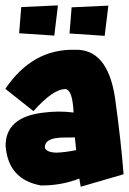

<svg xmlns="http://www.w3.org/2000/svg" viewBox="-21 -694 483 720"><path d="M258.3 -507.3Q381.8 -512.7 410.2 -328.1Q433.1 -163.1 442.4 -40.5L281.7 6.3L276.4 -24.4Q209 2 132.8 1.5Q9.3 -20.5 0 -147.5Q0 -254.4 140.1 -271.5Q200.7 -279.3 254.9 -272Q251 -356.4 225.1 -359.9Q179.2 -361.3 104.5 -277.3L-1 -360.8Q100.1 -510.7 258.3 -507.3ZM147.5 -138.7Q155.3 -122.1 191.9 -121.6Q222.2 -122.6 264.6 -130.9L259.8 -178.7L217.3 -178.2Q144 -177.7 147.5 -138.7ZM58.6 -667.5 196.3 -673.8 182.6 -560.5 50.8 -569.3ZM247.6 -666.5 385.3 -672.9 371.6 -559.6 239.7 -568.4Z"/></svg>

Font: Lapsus Pro (theguybrush.com)
Style: Bold
Weight: 700
Designer: Jose Roses
Version: Version 1.00 February 9, 2018, initial release